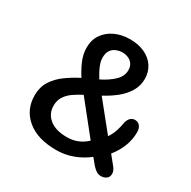

<svg xmlns="http://www.w3.org/2000/svg" viewBox="-144 -765 908 913"><g transform="rotate(30 309.5 -308.0)"><path d="M57.5 -167.5Q57.5 -212.5 78.5 -245.8Q99.5 -279 134 -304.2Q168.5 -329.5 209 -350Q191 -376.5 174.5 -413.2Q158 -450 158 -488.5Q158 -529.5 179 -560.2Q200 -591 236.5 -608Q273 -625 319 -625Q364 -625 398.8 -609Q433.5 -593 453 -563.8Q472.5 -534.5 472.5 -495.5Q472.5 -458 453.5 -426.2Q434.5 -394.5 403 -369.5Q371.5 -344.5 334.5 -325L457 -173Q472 -195.5 479.8 -219Q487.5 -242.5 491.5 -268.5Q502 -304.5 530.5 -304.5Q546 -304.5 556.8 -292.5Q567.5 -280.5 567.5 -257.5Q567.5 -217.5 552.5 -179.5Q537.5 -141.5 511 -109L547.5 -64Q563.5 -45 563.5 -27.5Q563.5 -9.5 551 -0.5Q538.5 8.5 522.5 8.5Q508.5 8.5 497.5 1.8Q486.5 -5 474.5 -18L445.5 -53Q410.5 -25 366.8 -8.8Q323 7.5 276 7.5Q172.5 7.5 115 -40.8Q57.5 -89 57.5 -167.5ZM160 -170Q160 -126 193.5 -98.5Q227 -71 290 -71Q321.5 -71 348.5 -82.2Q375.5 -93.5 396 -113.5L258.5 -285.5Q230.5 -271.5 208.2 -255.5Q186 -239.5 173 -218.8Q160 -198 160 -170ZM247.5 -484.5Q247.5 -467 254.2 -448.2Q261 -429.5 270.2 -413Q279.5 -396.5 286 -386Q327.5 -406 355.8 -432.8Q384 -459.5 384 -492Q384 -514 374 -527.2Q364 -540.5 349 -546.5Q334 -552.5 318.5 -552.5Q301.5 -552.5 285 -546Q268.5 -539.5 258 -524.8Q247.5 -510 247.5 -484.5Z"/></g></svg>

Font: Sono ExtraLight Monospace Medium
Style: Regular
Weight: 500
Version: Version 2.112